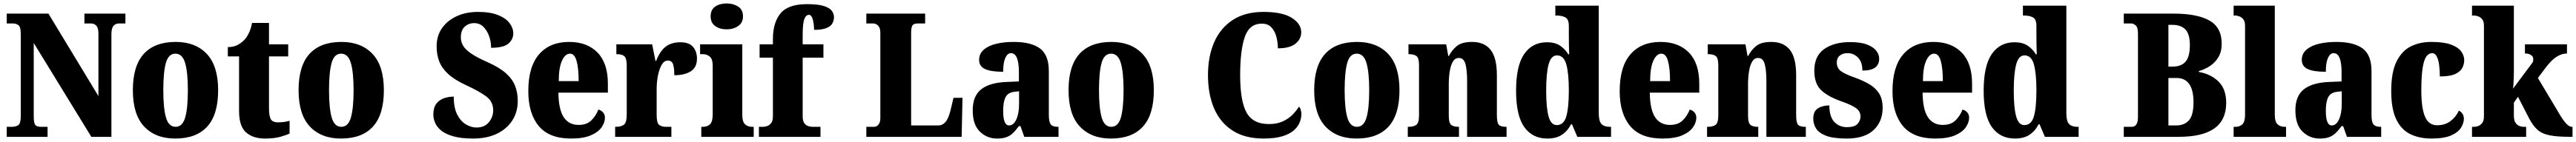

<svg xmlns="http://www.w3.org/2000/svg" viewBox="-20 -793 14892 823"><path d="M19 0V-58H48Q72 -58 86 -68Q100 -78 100 -120V-598Q100 -637 86.5 -647Q73 -657 56 -657H19V-714H260L549 -236V-598Q549 -632 536.5 -644.5Q524 -657 507 -657H468V-714H705V-657H668Q648 -657 636 -643Q624 -629 624 -594V0H508L175 -544V-120Q175 -78 184.5 -68Q194 -58 217 -58H255V0Z M993 10Q879 10 813.5 -59.5Q748 -129 748 -270Q748 -411 811 -480.5Q874 -550 996 -550Q1110 -550 1175.5 -480.5Q1241 -411 1241 -270Q1241 -129 1178 -59.5Q1115 10 993 10ZM995 -58Q1035 -58 1050.5 -112Q1066 -166 1066 -270Q1066 -375 1050 -428.5Q1034 -482 994 -482Q954 -482 939 -428.5Q924 -375 924 -270Q924 -166 939.5 -112Q955 -58 995 -58Z M1511 10Q1443 10 1402.5 -25.5Q1362 -61 1362 -149V-466H1297V-520Q1334 -520 1359 -535.5Q1384 -551 1397 -567Q1409 -581 1420 -604.5Q1431 -628 1437 -660H1535V-536H1646V-466H1535V-165Q1535 -122 1545 -103Q1555 -84 1586 -84Q1625 -84 1654 -93V-19Q1638 -11 1602 -0.5Q1566 10 1511 10Z M1951 10Q1837 10 1771.5 -59.5Q1706 -129 1706 -270Q1706 -411 1769 -480.5Q1832 -550 1954 -550Q2068 -550 2133.5 -480.5Q2199 -411 2199 -270Q2199 -129 2136 -59.5Q2073 10 1951 10ZM1953 -58Q1993 -58 2008.5 -112Q2024 -166 2024 -270Q2024 -375 2008 -428.5Q1992 -482 1952 -482Q1912 -482 1897 -428.5Q1882 -375 1882 -270Q1882 -166 1897.5 -112Q1913 -58 1953 -58Z M2715 10Q2644 10 2598.5 -3.5Q2553 -17 2528.5 -38Q2504 -59 2494.5 -83Q2485 -107 2485 -128Q2485 -169 2502 -191.5Q2519 -214 2546 -223.5Q2573 -233 2603 -233Q2603 -168 2623 -129Q2643 -90 2673.5 -72Q2704 -54 2735 -54Q2781 -54 2806 -84.5Q2831 -115 2831 -154Q2831 -205 2789 -235.5Q2747 -266 2675 -299Q2608 -330 2571 -364Q2534 -398 2519 -437.5Q2504 -477 2504 -524Q2504 -586 2535.5 -630.5Q2567 -675 2621 -699.5Q2675 -724 2743 -724Q2814 -724 2859.5 -705.5Q2905 -687 2926 -658.5Q2947 -630 2947 -600Q2947 -564 2918.5 -540Q2890 -516 2819 -516Q2819 -550 2807.5 -583Q2796 -616 2774.5 -637.5Q2753 -659 2721 -659Q2689 -659 2666.5 -638.5Q2644 -618 2644 -576Q2644 -553 2655.5 -531Q2667 -509 2700.5 -485Q2734 -461 2800 -432Q2867 -402 2904.5 -368.5Q2942 -335 2957.5 -295.5Q2973 -256 2973 -208Q2973 -143 2941 -94Q2909 -45 2851.5 -17.5Q2794 10 2715 10Z M3281 10Q3155 10 3094.5 -62.5Q3034 -135 3034 -265Q3034 -406 3096 -478Q3158 -550 3270 -550Q3374 -550 3434 -488.5Q3494 -427 3494 -308V-256H3208Q3209 -159 3238.5 -114Q3268 -69 3325 -69Q3371 -69 3397.5 -94.5Q3424 -120 3439 -158Q3455 -154 3466 -141.5Q3477 -129 3477 -111Q3477 -83 3457.5 -55Q3438 -27 3395 -8.5Q3352 10 3281 10ZM3325 -323Q3325 -398 3313 -440Q3301 -482 3275 -482Q3247 -482 3228.5 -441Q3210 -400 3210 -323Z M3536 0V-58H3540Q3570 -58 3586.5 -70Q3603 -82 3603 -130V-411Q3603 -455 3589.5 -467Q3576 -479 3547 -479H3543V-536H3750L3769 -440H3773Q3795 -497 3828 -522.5Q3861 -548 3913 -548Q3964 -548 3986.5 -521Q4009 -494 4009 -454Q4009 -402 3973 -379.5Q3937 -357 3878 -357Q3878 -398 3871 -420Q3864 -442 3840 -442Q3819 -442 3805 -417.5Q3791 -393 3783.5 -355.5Q3776 -318 3776 -277V-125Q3776 -80 3790.5 -69Q3805 -58 3829 -58H3861V0Z M4181 -623Q4141 -623 4114.5 -642Q4088 -661 4088 -698Q4088 -737 4114.5 -755Q4141 -773 4181 -773Q4219 -773 4247 -755Q4275 -737 4275 -698Q4275 -661 4247 -642Q4219 -623 4181 -623ZM4034 0V-58H4044Q4069 -58 4084.5 -73Q4100 -88 4100 -131V-412Q4100 -450 4083.5 -464.5Q4067 -479 4044 -479H4027V-536H4271V-128Q4271 -87 4287 -72.5Q4303 -58 4327 -58H4337V0Z M4367 0V-58H4392Q4400 -58 4413.5 -62Q4427 -66 4437.5 -79Q4448 -92 4448 -120V-459H4371V-536H4448V-567Q4448 -662 4492 -715.5Q4536 -769 4645 -769Q4711 -769 4744.5 -757.5Q4778 -746 4789.5 -729Q4801 -712 4801 -694Q4801 -675 4792 -658Q4783 -641 4758 -630.5Q4733 -620 4686 -620Q4686 -635 4683.5 -655.5Q4681 -676 4674.5 -691.5Q4668 -707 4656 -707Q4639 -707 4629.5 -682Q4620 -657 4620 -589V-536H4740V-459H4620V-120Q4620 -92 4629.5 -79Q4639 -66 4652.5 -62Q4666 -58 4676 -58H4723V0Z M4988 0V-58H5035Q5046 -58 5057.5 -70Q5069 -82 5069 -109V-602Q5069 -631 5056.5 -644Q5044 -657 5027 -657H4988V-714H5328V-657H5285Q5261 -657 5254 -644.5Q5247 -632 5247 -605V-66H5404Q5428 -66 5445 -85Q5462 -104 5474 -151L5492 -226H5544L5539 0Z M5743 10Q5686 10 5644.5 -30Q5603 -70 5603 -154Q5603 -236 5651.5 -275Q5700 -314 5798 -318L5870 -321V-374Q5870 -485 5824 -485Q5804 -485 5791.5 -457.5Q5779 -430 5779 -377Q5708 -377 5674 -393Q5640 -409 5640 -446Q5640 -482 5667.5 -505.5Q5695 -529 5740 -539.5Q5785 -550 5839 -550Q5941 -550 5992 -512Q6043 -474 6043 -381V-128Q6043 -87 6054 -72.5Q6065 -58 6095 -58H6099V0H5901L5879 -62H5870Q5850 -35 5833 -19.5Q5816 -4 5795 3Q5774 10 5743 10ZM5813 -66Q5839 -66 5855 -100.5Q5871 -135 5871 -191V-264L5844 -261Q5807 -257 5793 -230Q5779 -203 5779 -151Q5779 -66 5813 -66Z M6402 10Q6288 10 6222.5 -59.5Q6157 -129 6157 -270Q6157 -411 6220 -480.5Q6283 -550 6405 -550Q6519 -550 6584.5 -480.5Q6650 -411 6650 -270Q6650 -129 6587 -59.5Q6524 10 6402 10ZM6404 -58Q6444 -58 6459.5 -112Q6475 -166 6475 -270Q6475 -375 6459 -428.5Q6443 -482 6403 -482Q6363 -482 6348 -428.5Q6333 -375 6333 -270Q6333 -166 6348.5 -112Q6364 -58 6404 -58Z M7285 10Q7177 10 7105.5 -36Q7034 -82 6998.5 -164.5Q6963 -247 6963 -358Q6963 -466 6999 -548.5Q7035 -631 7106.5 -677.5Q7178 -724 7284 -724Q7393 -724 7447.5 -689.5Q7502 -655 7502 -606Q7502 -567 7469 -540Q7436 -513 7367 -513Q7367 -547 7358.5 -579.5Q7350 -612 7330 -634Q7310 -656 7274 -656Q7202 -656 7175.5 -578Q7149 -500 7149 -358Q7149 -207 7186 -140.5Q7223 -74 7315 -74Q7362 -74 7395.5 -89.5Q7429 -105 7452 -128.5Q7475 -152 7489 -175Q7496 -169 7499.5 -155.5Q7503 -142 7503 -131Q7503 -109 7493.5 -84.5Q7484 -60 7460.5 -38.5Q7437 -17 7394 -3.5Q7351 10 7285 10Z M7822 10Q7708 10 7642.5 -59.5Q7577 -129 7577 -270Q7577 -411 7640 -480.5Q7703 -550 7825 -550Q7939 -550 8004.5 -480.5Q8070 -411 8070 -270Q8070 -129 8007 -59.5Q7944 10 7822 10ZM7824 -58Q7864 -58 7879.5 -112Q7895 -166 7895 -270Q7895 -375 7879 -428.5Q7863 -482 7823 -482Q7783 -482 7768 -428.5Q7753 -375 7753 -270Q7753 -166 7768.5 -112Q7784 -58 7824 -58Z M8118 0V-58H8122Q8152 -58 8167.5 -69.5Q8183 -81 8183 -125V-415Q8183 -456 8169 -467.5Q8155 -479 8126 -479H8122V-536H8340L8352 -469H8356Q8373 -503 8402 -526.5Q8431 -550 8490 -550Q8560 -550 8596.5 -504.5Q8633 -459 8633 -358V-128Q8633 -82 8644 -70Q8655 -58 8685 -58H8689V0H8461V-323Q8461 -386 8451.5 -421.5Q8442 -457 8413 -457Q8391 -457 8378.5 -435.5Q8366 -414 8360.5 -379Q8355 -344 8355 -305V-122Q8355 -81 8368.5 -69.5Q8382 -58 8411 -58H8414V0Z M8925 10Q8839 10 8791.5 -56.5Q8744 -123 8744 -267Q8744 -412 8791 -480Q8838 -548 8922 -548Q8970 -548 8999 -528Q9028 -508 9046 -478H9051Q9050 -500 9049.5 -530.5Q9049 -561 9049 -590V-642Q9049 -682 9028.5 -692.5Q9008 -703 8979 -703H8971V-760H9222V-137Q9222 -91 9237.5 -74.5Q9253 -58 9285 -58H9293V0H9098L9067 -73H9062Q9042 -34 9009 -12Q8976 10 8925 10ZM8979 -68Q9020 -68 9034.5 -119Q9049 -170 9049 -269Q9049 -367 9034.5 -419.5Q9020 -472 8980 -472Q8946 -472 8932 -419.5Q8918 -367 8918 -268Q8918 -168 8932 -118Q8946 -68 8979 -68Z M9590 10Q9464 10 9403.5 -62.5Q9343 -135 9343 -265Q9343 -406 9405 -478Q9467 -550 9579 -550Q9683 -550 9743 -488.5Q9803 -427 9803 -308V-256H9517Q9518 -159 9547.5 -114Q9577 -69 9634 -69Q9680 -69 9706.5 -94.5Q9733 -120 9748 -158Q9764 -154 9775 -141.5Q9786 -129 9786 -111Q9786 -83 9766.5 -55Q9747 -27 9704 -8.5Q9661 10 9590 10ZM9634 -323Q9634 -398 9622 -440Q9610 -482 9584 -482Q9556 -482 9537.5 -441Q9519 -400 9519 -323Z M9848 0V-58H9852Q9882 -58 9897.5 -69.5Q9913 -81 9913 -125V-415Q9913 -456 9899 -467.5Q9885 -479 9856 -479H9852V-536H10070L10082 -469H10086Q10103 -503 10132 -526.5Q10161 -550 10220 -550Q10290 -550 10326.5 -504.5Q10363 -459 10363 -358V-128Q10363 -82 10374 -70Q10385 -58 10415 -58H10419V0H10191V-323Q10191 -386 10181.5 -421.5Q10172 -457 10143 -457Q10121 -457 10108.5 -435.5Q10096 -414 10090.5 -379Q10085 -344 10085 -305V-122Q10085 -81 10098.5 -69.5Q10112 -58 10141 -58H10144V0Z M10655 10Q10580 10 10538 -5.5Q10496 -21 10479 -47Q10462 -73 10462 -106Q10462 -148 10489 -165Q10516 -182 10555 -182Q10555 -116 10584 -86Q10613 -56 10657 -56Q10700 -56 10717.5 -74.5Q10735 -93 10735 -118Q10735 -148 10709 -166.5Q10683 -185 10629 -204Q10548 -232 10508 -270Q10468 -308 10468 -383Q10468 -468 10525 -508.5Q10582 -549 10675 -549Q10736 -549 10772.5 -535Q10809 -521 10826 -499Q10843 -477 10843 -453Q10843 -419 10819.5 -401.5Q10796 -384 10746 -384Q10746 -433 10721 -459Q10696 -485 10660 -485Q10633 -485 10615.5 -471Q10598 -457 10598 -431Q10598 -400 10619.5 -382.5Q10641 -365 10703 -343Q10750 -326 10786 -305Q10822 -284 10842.5 -251.5Q10863 -219 10863 -168Q10863 -88 10810.5 -39Q10758 10 10655 10Z M11167 10Q11041 10 10980.5 -62.5Q10920 -135 10920 -265Q10920 -406 10982 -478Q11044 -550 11156 -550Q11260 -550 11320 -488.5Q11380 -427 11380 -308V-256H11094Q11095 -159 11124.5 -114Q11154 -69 11211 -69Q11257 -69 11283.5 -94.5Q11310 -120 11325 -158Q11341 -154 11352 -141.5Q11363 -129 11363 -111Q11363 -83 11343.5 -55Q11324 -27 11281 -8.5Q11238 10 11167 10ZM11211 -323Q11211 -398 11199 -440Q11187 -482 11161 -482Q11133 -482 11114.5 -441Q11096 -400 11096 -323Z M11628 10Q11542 10 11494.5 -56.5Q11447 -123 11447 -267Q11447 -412 11494 -480Q11541 -548 11625 -548Q11673 -548 11702 -528Q11731 -508 11749 -478H11754Q11753 -500 11752.5 -530.5Q11752 -561 11752 -590V-642Q11752 -682 11731.5 -692.5Q11711 -703 11682 -703H11674V-760H11925V-137Q11925 -91 11940.5 -74.5Q11956 -58 11988 -58H11996V0H11801L11770 -73H11765Q11745 -34 11712 -12Q11679 10 11628 10ZM11682 -68Q11723 -68 11737.5 -119Q11752 -170 11752 -269Q11752 -367 11737.5 -419.5Q11723 -472 11683 -472Q11649 -472 11635 -419.5Q11621 -367 11621 -268Q11621 -168 11635 -118Q11649 -68 11682 -68Z M12257 0V-58H12303Q12339 -58 12339 -115V-599Q12339 -634 12326 -645.5Q12313 -657 12301 -657H12257V-714H12547Q12681 -714 12752 -674Q12823 -634 12823 -540Q12823 -494 12804.5 -462.5Q12786 -431 12756 -411Q12726 -391 12691 -381V-376Q12760 -364 12804.5 -320.5Q12849 -277 12849 -197Q12849 -98 12781 -49Q12713 0 12574 0ZM12539 -407Q12589 -407 12614 -435.5Q12639 -464 12639 -531Q12639 -597 12612.5 -623Q12586 -649 12538 -649H12515V-407ZM12560 -66Q12607 -66 12633.5 -95.5Q12660 -125 12660 -200Q12660 -341 12562 -341H12515V-66Z M12892 0V-58H12903Q12927 -58 12942.5 -72.5Q12958 -87 12958 -128V-644Q12958 -670 12947 -682.5Q12936 -695 12922.5 -699Q12909 -703 12903 -703H12892V-760H13130V-128Q13130 -87 13146 -72.5Q13162 -58 13186 -58H13195V0Z M13389 10Q13332 10 13290.5 -30Q13249 -70 13249 -154Q13249 -236 13297.5 -275Q13346 -314 13444 -318L13516 -321V-374Q13516 -485 13470 -485Q13450 -485 13437.5 -457.5Q13425 -430 13425 -377Q13354 -377 13320 -393Q13286 -409 13286 -446Q13286 -482 13313.5 -505.5Q13341 -529 13386 -539.5Q13431 -550 13485 -550Q13587 -550 13638 -512Q13689 -474 13689 -381V-128Q13689 -87 13700 -72.5Q13711 -58 13741 -58H13745V0H13547L13525 -62H13516Q13496 -35 13479 -19.5Q13462 -4 13441 3Q13420 10 13389 10ZM13459 -66Q13485 -66 13501 -100.5Q13517 -135 13517 -191V-264L13490 -261Q13453 -257 13439 -230Q13425 -203 13425 -151Q13425 -66 13459 -66Z M14036 10Q13966 10 13913.5 -15.5Q13861 -41 13832 -101.5Q13803 -162 13803 -266Q13803 -375 13834 -437Q13865 -499 13917 -524.5Q13969 -550 14034 -550Q14106 -550 14147.5 -535Q14189 -520 14207 -495.5Q14225 -471 14225 -444Q14225 -423 14215 -401.5Q14205 -380 14175 -365Q14145 -350 14084 -350Q14084 -386 14080 -416.5Q14076 -447 14066 -466Q14056 -485 14040 -485Q14020 -485 14006 -465.5Q13992 -446 13984.5 -398.5Q13977 -351 13977 -267Q13977 -168 13998 -117.5Q14019 -67 14069 -67Q14114 -67 14146 -91.5Q14178 -116 14194 -152Q14223 -136 14223 -105Q14223 -80 14206.5 -53Q14190 -26 14149 -8Q14108 10 14036 10Z M14270 0V-58H14284Q14291 -58 14304 -62Q14317 -66 14328 -79Q14339 -92 14339 -120V-644Q14339 -670 14328 -682.5Q14317 -695 14303.5 -699Q14290 -703 14284 -703H14270V-760H14512V-378Q14512 -353 14510.5 -321.5Q14509 -290 14507 -279L14615 -424Q14623 -433 14623.5 -440.5Q14624 -448 14624 -452Q14624 -465 14611 -474Q14598 -483 14576 -483V-536H14819V-483Q14789 -483 14759 -464Q14729 -445 14695 -400L14651 -341L14769 -143Q14793 -101 14812 -79.5Q14831 -58 14847 -58H14851V0H14839Q14764 0 14720 -8.5Q14676 -17 14649.5 -40Q14623 -63 14600 -107L14536 -232L14512 -198V-122Q14512 -94 14522.5 -80Q14533 -66 14546 -62Q14559 -58 14566 -58H14583V0Z"/></svg>

Font: Noto Serif Lao Condensed Black
Style: Regular
Weight: 900
Width: 3
Designer: Monotype Design Team
Foundry: Monotype Imaging Inc.
Version: Version 2.003; ttfautohint (v1.8.4.7-5d5b)